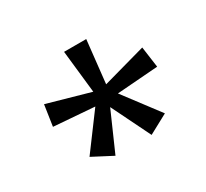

<svg xmlns="http://www.w3.org/2000/svg" viewBox="-100 -894 806 750"><g transform="rotate(-30 303.5 -519.0)"><path d="M138 -340 256 -499 73 -513 87 -607 278 -553 257 -745H357L336 -553L530 -607L543 -513L358 -499L478 -340L391 -293L305 -468L228 -293Z"/></g></svg>

Font: korean15
Style: Book
Weight: 400
Designer: Jelle Bosma - Monotype Design Team
Foundry: Monotype Imaging Inc.
Version: Version 2.003